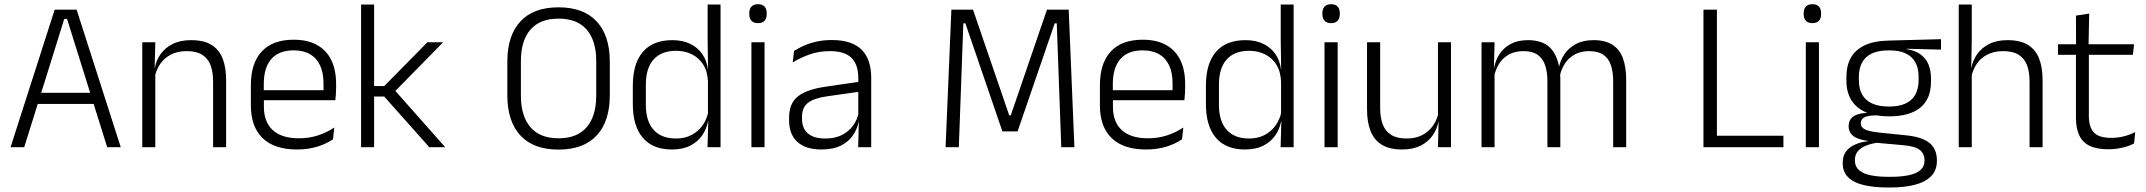

<svg xmlns="http://www.w3.org/2000/svg" viewBox="-20 -684 9968 892"><path d="M29 0 234 -639H336L541 0H478L291.5 -596H278.5L92.5 0ZM138.5 -201V-253H431V-201Z M970 0V-306Q970 -349.5 958.2 -381Q946.5 -412.5 919.5 -429.5Q892.5 -446.5 847 -446.5Q805 -446.5 774 -430.5Q743 -414.5 724 -386.5Q705 -358.5 698 -322.5L685.5 -367.5H699Q705.5 -403.5 726.2 -432.8Q747 -462 782.2 -479.8Q817.5 -497.5 868 -497.5Q927 -497.5 962.5 -475.5Q998 -453.5 1014.2 -412.2Q1030.5 -371 1030.5 -312V0ZM641 0V-487.5H701.5L698.5 -367L701.5 -364V0Z M1360 10.5Q1254.5 10.5 1200 -42.5Q1145.5 -95.5 1145.5 -193.5V-288.5Q1145.5 -390.5 1196.2 -445Q1247 -499.5 1344 -499.5Q1409 -499.5 1453 -475Q1497 -450.5 1519.2 -404.5Q1541.5 -358.5 1541.5 -294V-276.5Q1541.5 -262 1540.5 -247.5Q1539.5 -233 1538 -218.5H1482Q1483 -240.5 1483 -260.2Q1483 -280 1483 -296.5Q1483 -345.5 1467.2 -379.8Q1451.5 -414 1420.8 -432Q1390 -450 1344 -450Q1275.5 -450 1240.5 -409.8Q1205.5 -369.5 1205.5 -293.5V-246L1206 -238V-187.5Q1206 -154 1215.8 -127Q1225.5 -100 1245.8 -80.8Q1266 -61.5 1296.8 -51.5Q1327.5 -41.5 1368.5 -41.5Q1416 -41.5 1456.8 -54.8Q1497.5 -68 1533 -91.5L1527 -37Q1496 -15.5 1453.5 -2.5Q1411 10.5 1360 10.5ZM1177 -218.5V-265H1524.5V-218.5Z M1974.5 0 1765 -235.5H1710V-284H1765L1965.5 -487.5H2038.5L1809 -253.5V-270.5L2048.5 0ZM1657.5 0V-663H1718V0Z M2575 11Q2458.5 11 2397.8 -54.5Q2337 -120 2337 -241.5V-398Q2337 -519 2397.8 -584.5Q2458.5 -650 2575 -650Q2691 -650 2752 -584.5Q2813 -519 2813 -398V-241.5Q2813 -120 2752 -54.5Q2691 11 2575 11ZM2575 -41.5Q2661.5 -41.5 2705.8 -93.2Q2750 -145 2750 -239.5V-400Q2750 -495 2705.8 -546.2Q2661.5 -597.5 2575 -597.5Q2488.5 -597.5 2444.2 -546.2Q2400 -495 2400 -400V-239.5Q2400 -145 2444.2 -93.2Q2488.5 -41.5 2575 -41.5Z M3101 10.5Q3013 10.5 2966.5 -43.8Q2920 -98 2920 -201V-285.5Q2920 -389 2966.8 -443.2Q3013.5 -497.5 3104 -497.5Q3150.5 -497.5 3185.8 -480.8Q3221 -464 3242.5 -433.2Q3264 -402.5 3269 -361H3289L3269 -305.5Q3267 -352.5 3247 -384Q3227 -415.5 3194.2 -431.8Q3161.5 -448 3120.5 -448Q3053 -448 3016.8 -408Q2980.5 -368 2980.5 -290.5V-197.5Q2980.5 -121 3016.5 -80.8Q3052.5 -40.5 3121 -40.5Q3161.5 -40.5 3192.5 -56.8Q3223.5 -73 3243.8 -101.2Q3264 -129.5 3271 -166L3287 -121H3269.5Q3263 -85 3242.2 -55Q3221.5 -25 3186.5 -7.2Q3151.5 10.5 3101 10.5ZM3267 0 3270.5 -122 3269 -142V-347.5L3269.5 -362L3267.5 -500.5V-663H3327.5V0Z M3471 0V-487.5H3532V0ZM3501.5 -576.5Q3481.5 -576.5 3471.2 -587.5Q3461 -598.5 3461 -619V-622.5Q3461 -642.5 3471.2 -653.5Q3481.5 -664.5 3501.5 -664.5Q3522 -664.5 3532 -653.5Q3542 -642.5 3542 -622.5V-619Q3542 -598.5 3532 -587.5Q3522 -576.5 3501.5 -576.5Z M3967 0 3970 -121.5 3967.5 -131V-288.5V-321Q3967.5 -384 3935.8 -415.2Q3904 -446.5 3836 -446.5Q3783 -446.5 3739.5 -430.5Q3696 -414.5 3663 -394L3669 -447.5Q3687 -459 3712.5 -470.8Q3738 -482.5 3771.2 -490.2Q3804.5 -498 3844.5 -498Q3893.5 -498 3928.2 -486Q3963 -474 3985 -451Q4007 -428 4017.2 -395.5Q4027.5 -363 4027.5 -322.5V0ZM3796 10.5Q3723.5 10.5 3684.8 -24.5Q3646 -59.5 3646 -125V-138Q3646 -202.5 3685.8 -235.2Q3725.5 -268 3814.5 -281L3977.5 -305L3980.5 -259L3822 -236.5Q3760 -227.5 3733 -205.8Q3706 -184 3706 -141.5V-132.5Q3706 -87.5 3733.5 -64Q3761 -40.5 3814 -40.5Q3859.5 -40.5 3891.8 -57Q3924 -73.5 3943.8 -101.2Q3963.5 -129 3970 -163.5L3982 -120.5H3969.5Q3963.5 -86 3943.2 -56Q3923 -26 3886.8 -7.8Q3850.5 10.5 3796 10.5Z M4373 0 4400 -639H4500.5L4668.5 -148.5H4676L4844 -639H4945L4971.5 0H4910.5L4900 -286.5L4889.5 -575.5H4880L4707.5 -73.5H4637L4465 -575.5H4455.5L4445 -286L4434.5 0Z M5304.5 10.5Q5199 10.5 5144.5 -42.5Q5090 -95.5 5090 -193.5V-288.5Q5090 -390.5 5140.8 -445Q5191.5 -499.5 5288.5 -499.5Q5353.5 -499.5 5397.5 -475Q5441.5 -450.5 5463.8 -404.5Q5486 -358.5 5486 -294V-276.5Q5486 -262 5485 -247.5Q5484 -233 5482.5 -218.5H5426.5Q5427.5 -240.5 5427.5 -260.2Q5427.5 -280 5427.5 -296.5Q5427.5 -345.5 5411.8 -379.8Q5396 -414 5365.2 -432Q5334.5 -450 5288.5 -450Q5220 -450 5185 -409.8Q5150 -369.5 5150 -293.5V-246L5150.5 -238V-187.5Q5150.5 -154 5160.2 -127Q5170 -100 5190.2 -80.8Q5210.5 -61.5 5241.2 -51.5Q5272 -41.5 5313 -41.5Q5360.5 -41.5 5401.2 -54.8Q5442 -68 5477.5 -91.5L5471.5 -37Q5440.5 -15.5 5398 -2.5Q5355.5 10.5 5304.5 10.5ZM5121.5 -218.5V-265H5469V-218.5Z M5763.5 10.5Q5675.5 10.5 5629 -43.8Q5582.5 -98 5582.5 -201V-285.5Q5582.5 -389 5629.2 -443.2Q5676 -497.5 5766.5 -497.5Q5813 -497.5 5848.2 -480.8Q5883.5 -464 5905 -433.2Q5926.5 -402.5 5931.5 -361H5951.5L5931.5 -305.5Q5929.5 -352.5 5909.5 -384Q5889.5 -415.5 5856.8 -431.8Q5824 -448 5783 -448Q5715.5 -448 5679.2 -408Q5643 -368 5643 -290.5V-197.5Q5643 -121 5679 -80.8Q5715 -40.5 5783.5 -40.5Q5824 -40.5 5855 -56.8Q5886 -73 5906.2 -101.2Q5926.5 -129.5 5933.5 -166L5949.5 -121H5932Q5925.5 -85 5904.8 -55Q5884 -25 5849 -7.2Q5814 10.5 5763.5 10.5ZM5929.5 0 5933 -122 5931.5 -142V-347.5L5932 -362L5930 -500.5V-663H5990V0Z M6133.5 0V-487.5H6194.5V0ZM6164 -576.5Q6144 -576.5 6133.8 -587.5Q6123.5 -598.5 6123.5 -619V-622.5Q6123.5 -642.5 6133.8 -653.5Q6144 -664.5 6164 -664.5Q6184.5 -664.5 6194.5 -653.5Q6204.5 -642.5 6204.5 -622.5V-619Q6204.5 -598.5 6194.5 -587.5Q6184.5 -576.5 6164 -576.5Z M6392 -487.5V-181.5Q6392 -138.5 6403.8 -106.8Q6415.5 -75 6442.5 -57.8Q6469.5 -40.5 6515 -40.5Q6557.5 -40.5 6588.2 -56.8Q6619 -73 6638.2 -101.2Q6657.5 -129.5 6664 -164.5L6676.5 -120H6663Q6656.5 -84.5 6635.8 -54.8Q6615 -25 6579.8 -7.2Q6544.5 10.5 6494 10.5Q6435.5 10.5 6399.8 -11.5Q6364 -33.5 6347.5 -75Q6331 -116.5 6331 -175.5V-487.5ZM6721 -487.5V0H6660.5L6663.5 -120.5L6660.5 -123.5V-487.5Z M7474.5 0V-307Q7474.5 -350.5 7463.8 -381.8Q7453 -413 7428.5 -429.8Q7404 -446.5 7362.5 -446.5Q7324.5 -446.5 7295.8 -430.8Q7267 -415 7249.5 -387.5Q7232 -360 7225.5 -325.5L7214 -371H7222.5Q7229 -404.5 7248.8 -433.2Q7268.5 -462 7302 -479.8Q7335.5 -497.5 7383.5 -497.5Q7438 -497.5 7471.5 -475.8Q7505 -454 7520 -412.8Q7535 -371.5 7535 -313.5V0ZM6863 0V-487.5H6923.5L6920.5 -366.5L6923.5 -363.5V0ZM7169 0V-307Q7169 -350 7158.2 -381.5Q7147.5 -413 7123 -429.8Q7098.5 -446.5 7057.5 -446.5Q7018.5 -446.5 6989.8 -430.5Q6961 -414.5 6943.8 -386.5Q6926.5 -358.5 6920 -322.5L6906.5 -367.5H6921Q6927.5 -403.5 6946.5 -432.8Q6965.5 -462 6998.5 -479.8Q7031.5 -497.5 7078 -497.5Q7145.5 -497.5 7180.8 -463Q7216 -428.5 7225.5 -360.5Q7227.5 -350 7228.2 -338.8Q7229 -327.5 7229 -316V0Z M7956.5 0H7894V-639H7956.5ZM7926.5 -53.5H8265.5V0H7926.5Z M8369.5 0V-487.5H8430.5V0ZM8400 -576.5Q8380 -576.5 8369.8 -587.5Q8359.5 -598.5 8359.5 -619V-622.5Q8359.5 -642.5 8369.8 -653.5Q8380 -664.5 8400 -664.5Q8420.5 -664.5 8430.5 -653.5Q8440.5 -642.5 8440.5 -622.5V-619Q8440.5 -598.5 8430.5 -587.5Q8420.5 -576.5 8400 -576.5Z M8756.5 -143.5Q8660.5 -143.5 8609.2 -186.2Q8558 -229 8558 -310V-327Q8558 -377 8577.8 -414Q8597.5 -451 8641 -472.5Q8684.5 -494 8755 -495.5L8997.5 -502V-453.5L8837.5 -457.5V-456Q8878 -449.5 8903 -431Q8928 -412.5 8939.5 -384.5Q8951 -356.5 8951 -320.5V-303.5Q8951 -225 8901.8 -184.2Q8852.5 -143.5 8756.5 -143.5ZM8753.5 137.5H8764Q8812 137.5 8847 130.2Q8882 123 8901.5 106.5Q8921 90 8921 62.5V61Q8921 29.5 8898.5 12.2Q8876 -5 8822 -9.5L8687 -21.5L8708 -22Q8675.5 -17.5 8650.8 -8Q8626 1.5 8611.8 18Q8597.5 34.5 8597.5 59.5V60.5Q8597.5 89.5 8617 106.5Q8636.5 123.5 8671.5 130.5Q8706.5 137.5 8753.5 137.5ZM8750 187Q8686.5 187 8639.5 176Q8592.5 165 8566.8 140.2Q8541 115.5 8541 73.5V71.5Q8541 40 8556.8 19.2Q8572.5 -1.5 8599.5 -13Q8626.5 -24.5 8658.5 -28L8658 -29.5Q8611.5 -35.5 8590 -52.2Q8568.5 -69 8568.5 -97V-97.5Q8568.5 -116 8577.2 -129.5Q8586 -143 8604.5 -150.5Q8623 -158 8652.5 -159.5V-168.5L8733 -147L8695 -148Q8655.5 -147.5 8640.2 -138.2Q8625 -129 8625 -111.5V-111Q8625 -92 8645.5 -82.2Q8666 -72.5 8716.5 -67.5L8834 -55.5Q8910 -48 8944.2 -19.8Q8978.5 8.5 8978.5 61V63Q8978.5 107 8952 134.2Q8925.5 161.5 8877 174.2Q8828.5 187 8763 187ZM8756 -189Q8801.5 -189 8832 -202.8Q8862.5 -216.5 8878 -244Q8893.5 -271.5 8893.5 -311V-328.5Q8893.5 -367.5 8878.2 -394.8Q8863 -422 8833.2 -436Q8803.5 -450 8758.5 -450H8755Q8705.5 -450 8674.8 -434.8Q8644 -419.5 8630 -392Q8616 -364.5 8616 -328V-311.5Q8616 -271.5 8631.5 -244.2Q8647 -217 8678 -203Q8709 -189 8756 -189Z M9409 0V-306Q9409 -349.5 9397.2 -381Q9385.5 -412.5 9358.5 -429.5Q9331.5 -446.5 9286 -446.5Q9244 -446.5 9213 -430.5Q9182 -414.5 9163.2 -386.5Q9144.5 -358.5 9137.5 -323L9122 -367.5H9138.5Q9145 -403.5 9165.8 -432.8Q9186.5 -462 9221.5 -479.8Q9256.5 -497.5 9307 -497.5Q9366 -497.5 9401.5 -475.5Q9437 -453.5 9453.2 -412.2Q9469.5 -371 9469.5 -312V0ZM9080 0V-663H9140.5V-501L9138 -361L9140.5 -356V0Z M9775 9.5Q9721.5 9.5 9688.2 -6.5Q9655 -22.5 9639.8 -55.5Q9624.5 -88.5 9624.5 -137.5V-455.5H9684.5V-144.5Q9684.5 -93 9708.2 -68.2Q9732 -43.5 9788.5 -43.5Q9818.5 -43.5 9846.8 -50.5Q9875 -57.5 9900 -70.5L9894.5 -17.5Q9871 -5 9839.5 2.2Q9808 9.5 9775 9.5ZM9541 -429.5V-478.5H9894.5L9889 -429.5ZM9625 -471.5 9624.5 -611.5 9686 -621 9683 -471.5Z"/></svg>

Font: Anek Odia Medium Light
Style: Regular
Weight: 300
Version: Version 1.003